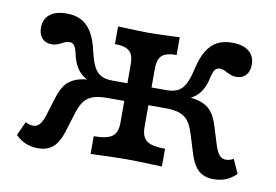

<svg xmlns="http://www.w3.org/2000/svg" viewBox="-55 -513 877 611"><g transform="rotate(10 383.0 -208.0)"><path d="M589.4 -55 570.2 -117Q562.2 -143.3 551.6 -157.6Q540.9 -172 523.3 -178.3Q505.6 -184.7 475.7 -184.7H402V-241.9H471.2Q493.5 -241.9 507.4 -249.5Q521.3 -257 530.4 -274.2Q539.5 -291.5 546.8 -323.7Q555 -360.6 568.8 -383.3Q582.7 -406 602.6 -416.4Q622.5 -426.9 650.2 -426.9Q685.5 -426.9 704.5 -411.6Q723.6 -396.4 723.6 -368.5Q723.6 -347 712.3 -334.5Q701 -322 681.8 -322Q672.3 -322 665.1 -324.4Q657.9 -326.7 649.6 -331.2Q644 -334.5 638 -336.7Q632 -338.8 625.7 -338.8Q616.2 -338.8 610.2 -331.3Q604.2 -323.9 599.3 -300.2Q590.7 -263 568.7 -243.7Q546.8 -224.4 505.6 -216.9L482.6 -231.2Q533.6 -235 564.1 -229.6Q594.6 -224.1 612.1 -207.4Q629.6 -190.7 639.3 -158.4L658.5 -96.4Q664.9 -76.4 673.2 -66.5Q681.5 -56.6 694.8 -56.6Q706.5 -56.6 719.1 -63.6L739.5 -18.5Q724 -3.2 706.2 4Q688.4 11.3 666.9 11.3Q646.8 11.3 632 4.3Q617.3 -2.7 607.1 -17.2Q596.9 -31.7 589.4 -55ZM26.4 -18.5 46.8 -63.6Q60.2 -56.6 71.1 -56.6Q84.4 -56.6 92.7 -66.5Q101 -76.4 107.4 -96.4L126.6 -158.4Q136.3 -190.7 153.8 -207.4Q171.3 -224.1 201.8 -229.6Q232.3 -235 283.3 -231.2L260.3 -216.9Q219.1 -224.4 197.2 -243.7Q175.2 -263 166.6 -300.2Q161.7 -323.9 155.7 -331.3Q149.7 -338.8 140.2 -338.8Q133.8 -338.8 127.9 -336.7Q121.9 -334.5 116.3 -331.2Q108 -326.7 100.8 -324.4Q93.5 -322 84.1 -322Q64.9 -322 53.6 -334.5Q42.3 -347 42.3 -368.5Q42.3 -396.4 61.4 -411.6Q80.4 -426.9 115.7 -426.9Q143.4 -426.9 163.3 -416.4Q183.2 -406 197 -383.3Q210.9 -360.6 219.1 -323.7Q226.3 -291.5 235.5 -274.2Q244.6 -257 258.5 -249.5Q272.3 -241.9 294.7 -241.9H363.9V-184.7H290.2Q260.3 -184.7 242.6 -178.3Q225 -172 214.3 -157.6Q203.7 -143.3 195.7 -117L176.5 -55Q169 -31.7 158.8 -17.2Q148.6 -2.7 133.9 4.3Q119.1 11.3 99 11.3Q77.4 11.3 59.7 4Q41.9 -3.2 26.4 -18.5ZM344 -114.1V-300.7Q344 -322.8 338.4 -334.6Q332.8 -346.5 319.6 -352Q306.4 -357.6 283.3 -357.6V-414.8Q359.4 -411.6 381.8 -411.6Q409.8 -411.6 482.6 -414.8V-357.6Q459.5 -357.6 446.3 -352Q433.2 -346.5 427.5 -334.6Q421.9 -322.8 421.9 -300.7V-114.1Q421.9 -82.5 438.6 -69.9Q455.3 -57.3 498.1 -57.3V0Q411.7 -3.2 381.2 -3.2Q355.6 -3.2 267.7 0V-57.3Q310.6 -57.3 327.3 -69.9Q344 -82.5 344 -114.1Z"/></g></svg>

Font: Playfair Micro SmCond SmLight
Style: Regular
Weight: 360
Width: 4
Designer: Claus Eggers Sørensen
Foundry: Claus Eggers Sørensen
Version: Version 2.100;Glyphs 3.2 (3219)